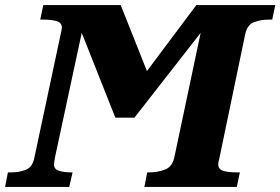

<svg xmlns="http://www.w3.org/2000/svg" viewBox="-44 -734 1101 754"><path d="M-24 0 -13 -57H0Q32 -57 58 -67.5Q84 -78 91 -115L192 -589Q199 -620 199 -625Q199 -645 178.5 -651Q158 -657 127 -657H114L126 -714H430L533 -455L727 -714H1037L1025 -657H1012Q980 -657 953.5 -647Q927 -637 919 -600L817 -110Q813 -97 813 -89Q813 -69 833 -63Q853 -57 885 -57H898L886 0H523L534 -57H543Q575 -57 604 -68Q633 -79 641 -118L744 -605L484 -272H409L277 -605L173 -121Q168 -94 168 -89Q168 -69 188.5 -63Q209 -57 236 -57H241L228 0Z"/></svg>

Font: Noto Serif ExtraBold
Style: Italic
Weight: 800
Italic angle: -12°
Designer: Monotype Design Team
Foundry: Monotype Imaging Inc.
Version: Version 2.013